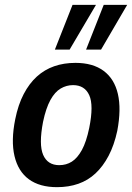

<svg xmlns="http://www.w3.org/2000/svg" viewBox="-20 -764 547 794"><path d="M216 10Q144 10 99.5 -22.5Q55 -55 40 -118.5Q25 -182 43 -271Q55 -331 78 -375Q101 -419 132.5 -447.5Q164 -476 204 -490Q244 -504 292 -504Q364 -504 408.5 -471Q453 -438 467.5 -375.5Q482 -313 465 -223Q452 -163 429 -119.5Q406 -76 375 -47Q344 -18 304 -4Q264 10 216 10ZM225 -81Q254 -81 277 -95.5Q300 -110 318.5 -143.5Q337 -177 349 -235Q368 -329 349 -370.5Q330 -412 282 -412Q255 -412 231 -398Q207 -384 188.5 -350.5Q170 -317 158 -260Q140 -166 158.5 -123.5Q177 -81 225 -81ZM336 -559 409 -744H506L398 -559ZM207 -559 280 -744H377L268 -559Z"/></svg>

Font: Nunito Sans 10pt Condensed
Style: Bold Italic
Weight: 700
Width: 3
Italic angle: -9°
Designer: Vernon Adams
Foundry: Vernon Adams
Version: Version 3.101;gftools[0.9.27]